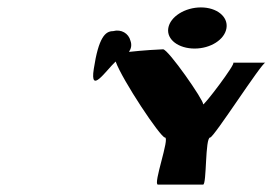

<svg xmlns="http://www.w3.org/2000/svg" viewBox="-20 -750 745 518"><path d="M233 -564C222 -493 266 -560 292 -584C310 -534 413 -379 425 -379C439 -379 392 -252 406 -252H528C538 -252 533 -379 547 -379C557 -379 686 -581 696 -581H609C619 -581 526 -459 528 -469C530 -479 434 -617 420 -617C412 -617 363 -614 328 -610C334 -619 336 -629 332 -640C327 -660 307 -672 285 -666C264 -666 246 -649 233 -564ZM434 -674C429 -643 462 -619 505 -619C548 -619 586 -643 591 -674C596 -705 565 -730 522 -730C479 -730 439 -705 434 -674Z"/></svg>

Font: Ampere
Style: SCSuExtIta
Weight: 400
Version: Version 1